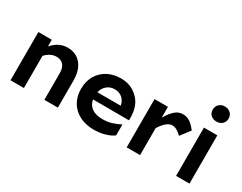

<svg xmlns="http://www.w3.org/2000/svg" viewBox="-83 -1166 2050 1626"><g transform="rotate(30 942.5 -353.0)"><path d="M196 -472V-407Q262 -482 347 -482Q431 -482 479.5 -424Q528 -366 528 -264V0H396V-264Q396 -313 372 -340.5Q348 -368 304 -368Q246 -368 196 -315V0H65V-472Z M869 -482Q942 -482 993 -449.5Q1044 -417 1070 -373Q1091 -337 1098.5 -293Q1106 -249 1103 -208L751 -209Q760 -158 799 -131Q838 -104 901 -104Q951 -104 990.5 -116Q1030 -128 1073 -150V-43Q1043 -20 993 -5Q943 10 883 10Q805 10 744.5 -20.5Q684 -51 651 -107Q618 -163 618 -236Q618 -309 650 -365Q682 -421 739 -451.5Q796 -482 869 -482ZM981 -280Q974 -323 944 -349.5Q914 -376 869 -376Q825 -376 793.5 -349.5Q762 -323 753 -280Z M1201 0V-472H1332V-366Q1367 -425 1400 -453.5Q1433 -482 1475 -482Q1515 -482 1545 -461Q1575 -440 1607 -399L1536 -306Q1510 -331 1488 -343Q1466 -355 1443 -355Q1417 -355 1388.5 -332Q1360 -309 1332 -264V0Z M1749 -716Q1715 -716 1693.5 -695Q1672 -674 1672 -642Q1672 -609 1693.5 -589Q1715 -569 1749 -569Q1784 -569 1805.5 -589.5Q1827 -610 1827 -642Q1827 -675 1805 -695.5Q1783 -716 1749 -716ZM1815 0H1684V-472H1815Z"/></g></svg>

Font: Madhuban SemiBold
Style: Regular
Weight: 600
Designer: jaikishan Patel
Foundry: MagicType
Version: Version 1.000